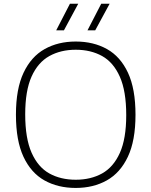

<svg xmlns="http://www.w3.org/2000/svg" viewBox="-20 -964 784 994"><path d="M372 9Q280 9 210.2 -30Q140.5 -69 101.5 -152.5Q62.5 -236 62.5 -370Q62.5 -504 102 -587.5Q141.5 -671 211.2 -710Q281 -749 372 -749Q464 -749 533.8 -710Q603.5 -671 642.5 -587.5Q681.5 -504 681.5 -370Q681.5 -236 642 -152.5Q602.5 -69 532.8 -30Q463 9 372 9ZM372 -33.5Q450 -33.5 508.8 -66.2Q567.5 -99 600.5 -172.5Q633.5 -246 633.5 -368Q633.5 -492 600.5 -566.5Q567.5 -641 508.8 -673.8Q450 -706.5 372 -706.5Q294.5 -706.5 235.5 -673.8Q176.5 -641 143.5 -567.8Q110.5 -494.5 110.5 -372Q110.5 -248 143.5 -173.5Q176.5 -99 235.2 -66.2Q294 -33.5 372 -33.5ZM433 -807 504 -944.5H547.5L473 -807ZM271 -807 342 -944.5H385L311 -807Z"/></svg>

Font: Encode Sans SemiExpanded SemiExpanded ExtraLight
Style: Regular
Weight: 200
Width: 6
Designer: Multiple Designers
Foundry: Impallari Type
Version: Version 3.000; ttfautohint (v1.8.3) -l 8 -r 50 -G 200 -x 14 